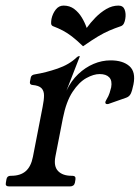

<svg xmlns="http://www.w3.org/2000/svg" viewBox="-47 -667 500 687"><path d="M-14.5 0Q-29 0 -26 -13L-24 -25Q-22 -38 -9 -38H-7Q26 -38 45 -54.5Q64 -71 70.8 -106L105.5 -284.5Q110.5 -309.2 110.5 -325.6Q110.5 -342 101.4 -351.5Q92.2 -361 69 -363Q58.2 -364 60.2 -375L63.2 -390Q65.2 -399.2 78.2 -401Q117 -407.2 158.9 -421.6Q200.8 -436 227.5 -461.8Q232.5 -466.2 235.5 -466.2H236.5Q238.5 -466.2 238.5 -465L190.8 -342.5Q207.5 -378 232.9 -401.9Q258.2 -425.8 287.9 -438.4Q317.5 -451 348.8 -451Q392.5 -451 416 -430.4Q439.5 -409.8 430.5 -364.8Q425.8 -341.8 420.8 -331.6Q415.8 -321.5 404.8 -317.5L345 -296.5Q342.8 -295.5 340.9 -295Q339 -294.5 336.8 -294.5Q328.8 -294.5 330 -302.5Q330.8 -304.5 331.8 -306.5Q332.8 -308.5 333.8 -310.5Q341.8 -323.5 345.2 -334.5Q348.8 -345.5 350.8 -354.5Q355 -378.5 343.9 -390.2Q332.8 -402 309.5 -402Q288 -402 261.9 -387.6Q235.8 -373.2 212.8 -338.5Q189.8 -303.8 178 -244L151.2 -106.8Q144.5 -71.8 160.9 -54.9Q177.2 -38 209.2 -38H211.8Q225 -38 223 -25L221 -13Q218 0 203.2 0ZM263.2 -567Q276.8 -586 294.6 -604.2Q312.5 -622.5 333.5 -634.8Q354.5 -647 376.8 -647Q393.5 -647 399 -632.6Q404.5 -618.2 401.2 -599.2Q399.8 -590.5 396.6 -583.8Q393.5 -577 386.8 -573.8Q363.2 -565.8 344 -557.5Q324.8 -549.2 303.5 -536.5Q282.2 -523.8 250.2 -501.5Q227 -523.8 210.4 -536.5Q193.8 -549.2 178.1 -557.5Q162.5 -565.8 141.5 -573.8Q136 -577 135.9 -583.8Q135.8 -590.5 137.2 -599.2Q141.2 -618.2 152.4 -632.6Q163.5 -647 180.5 -647Q202.5 -647 218.6 -634.8Q234.8 -622.5 245.8 -604.2Q256.8 -586 263.2 -567Z"/></svg>

Font: Young Serif Light
Style: Italic
Weight: 300
Italic angle: -10.979°
Designer: Bastien Sozeau
Foundry: NBR — Bastien Sozeau
Version: Version 5.001